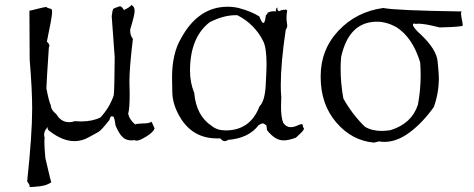

<svg xmlns="http://www.w3.org/2000/svg" viewBox="-20 -552 1899 770"><path d="M104 198Q113 198 140 195Q167 192 186 179V181Q185 181 162 82Q158 40 158 18Q158 6 159 0Q157 -6 157 -11Q157 -31 176 -46Q171 -42 171 -37Q171 -31 182 -24Q232 14 279 14Q308 14 336 -1.5Q364 -17 375 -23Q386 -29 419 -71Q422 -86 429 -86Q430 -86 434.5 -84Q439 -82 443 -50Q457 -15 473 -1Q485 11 509 11L520 10Q523 12 528 12Q540 12 567.5 -5Q595 -22 600 -37Q589 -64 586 -64Q585 -64 583 -61Q571 -57 560 -57H553Q527 -56 522 -53Q499 -72 494 -96Q500 -115 500 -176L499 -224Q499 -281 513 -396Q502 -410 502 -430V-433Q520 -492 520 -508Q520 -526 507 -532Q500 -522 477 -512Q468 -527 461 -527Q439 -520 435 -517Q431 -514 428 -487L440 -322Q439 -187 436 -169Q419 -120 383 -81Q350 -65 306 -65L280 -66Q268 -62 257 -62Q225 -62 206 -94Q184 -112 184 -128V-129Q176 -145 166 -198Q168 -245 176 -362Q178 -365 178 -369Q178 -376 168 -385Q189 -485 189 -503Q189 -513 186 -516Q177 -518 167 -522L168 -523Q168 -524 166 -524Q160 -524 136 -518Q101 -509 98 -509L99 -313Q109 -193 109 -117Q109 -12 89 175Q99 189 99 194L98 197Q98 198 104 198Z M881 14Q888 14 895 9Q978 2 1017 -50Q1027 -57 1034 -57Q1040 -57 1044 -51L1046 -52Q1049 -52 1051 -30Q1083 11 1117 11Q1138 11 1167 0L1189 -21Q1199 -31 1199 -37Q1199 -40 1195 -42V-45Q1195 -54 1189 -54Q1185 -54 1178 -51Q1160 -42 1146 -42Q1128 -42 1116 -59Q1107 -81 1107 -125L1108 -163Q1106 -185 1106 -210Q1106 -299 1126 -433Q1132 -441 1132 -450L1131 -457Q1129 -470 1129 -482Q1129 -497 1132 -510Q1127 -514 1125 -514Q1123 -514 1122 -512L1118 -513Q1112 -513 1098 -507Q1092 -512 1092 -516Q1092 -519 1095 -521H1093Q1086 -521 1086 -506L1077 -507Q1069 -507 1060.5 -504Q1052 -501 1052 -500Q1052 -499 1054 -499L1046 -490Q1043 -460 1036 -460Q1030 -460 1020 -486Q989 -506 937 -520Q915 -525 893 -525Q775 -525 706 -398Q670 -337 670 -241Q670 -236 671 -181.5Q672 -127 709 -71Q759 3 850 3H864Q872 14 881 14ZM885 -29Q851 -29 829 -47Q767 -88 759 -179Q742 -221 742 -268Q742 -402 821 -463Q877 -491 923 -491H932Q1002 -455 1036 -386Q1049 -360 1049 -292Q1049 -272 1045.5 -209Q1042 -146 1021 -126Q984 -29 885 -29Z M1480 20 1500 15Q1511 17 1522 17Q1572 17 1623.5 -21.5Q1675 -60 1720 -123Q1740 -180 1740 -239Q1740 -257 1735 -306Q1730 -355 1667 -414Q1636 -442 1636 -453Q1636 -456 1639 -457L1638 -458H1639L1648 -456Q1652 -457 1659 -457Q1684 -457 1743 -442Q1836 -444 1836 -450Q1836 -455 1831 -481Q1829 -491 1829 -497Q1829 -506 1833 -506Q1565 -510 1517 -520Q1409 -505 1337.5 -429Q1266 -353 1266 -246V-243Q1266 -134 1328.5 -61Q1391 12 1480 20ZM1510 -27Q1471 -27 1443 -44Q1392 -94 1357 -157Q1346 -218 1346 -277Q1346 -300 1348 -323Q1379 -465 1492 -465Q1530 -465 1570 -443Q1635 -401 1665 -302Q1667 -276 1667 -250Q1667 -191 1656 -132Q1631 -56 1546 -30Q1527 -27 1510 -27Z"/></svg>

Font: Xiaobo Songti 小帛宋体
Style: Regular
Weight: 400
Version: Version 1.501;March 17, 2024;FontCreator 14.0.0.2814 64-bit